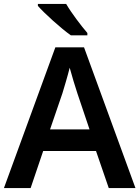

<svg xmlns="http://www.w3.org/2000/svg" viewBox="-20 -958 711 978"><path d="M317 -938H173V-928C205 -891 291 -813 341 -778H425V-790C393 -827 343 -893 317 -938ZM534 0H670L408 -717H262L0 0H136L200 -189H469ZM374 -483 436 -299H235L298 -483C305 -506 325 -572 335 -613C344 -578 365 -510 374 -483Z"/></svg>

Font: Noto Sans Bamum SemiBold
Style: Regular
Weight: 600
Designer: Monotype Design Team
Foundry: Monotype Imaging Inc.
Version: Version 2.002